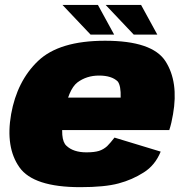

<svg xmlns="http://www.w3.org/2000/svg" viewBox="-20 -768 764 794"><path d="M312 6 337.5 -138Q283.5 -138 255 -165Q225.5 -191 244.5 -295.5Q262.5 -398 300 -427Q338 -455.5 389.5 -455.5Q442 -455.5 467 -431Q480.5 -413 479 -364.5H237.5L214 -230H680Q689.5 -259 695.5 -295.5Q719 -429 664.5 -514.5Q610 -599.5 414.5 -599.5Q225 -599.5 137.5 -516Q50.5 -433 26 -296Q2 -158.5 60.5 -76Q118.5 6 312 6ZM337.5 -138 312 6Q413 6 470.5 -9.5Q527 -24.5 574.5 -55Q621.5 -84.5 644.5 -141L453.5 -199Q437 -177.5 423 -163.5Q408 -150 389.5 -144Q370 -138 337.5 -138ZM533 -625H630.5L563.5 -747.5H417ZM354.5 -625H452L385 -747.5H238.5Z"/></svg>

Font: Anybody Black
Style: Italic
Weight: 900
Italic angle: -10°
Designer: Tyler Finck
Foundry: Etcetera Type Company
Version: Version 1.113;gftools[0.9.25]